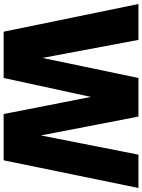

<svg xmlns="http://www.w3.org/2000/svg" viewBox="117 -897 780 1054"><g transform="rotate(90 507.0 -370.0)"><path d="M154 0 2 -740H199L298 -213L408 -740H620L723.5 -204.5L829 -740H1012L860 0H606L512 -479L408 0Z"/></g></svg>

Font: Encode Sans Condensed Condensed Black
Style: Regular
Weight: 900
Width: 3
Designer: Multiple Designers
Foundry: Impallari Type
Version: Version 3.000; ttfautohint (v1.8.3) -l 8 -r 50 -G 200 -x 14 